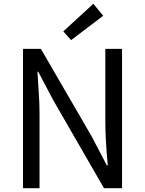

<svg xmlns="http://www.w3.org/2000/svg" viewBox="-20 -990 763 1010"><path d="M101 -733H195L463 -271L542 -120H547Q534 -256 534 -352V-733H622V0H527L260 -463L181 -613H177Q181 -539 184 -501Q188 -449 188 -385V0H101ZM313 -825 471 -970 523 -907 354 -779Z"/></svg>

Font: Merged Yaku Han JP
Style: Regular
Weight: 400
Designer: Ryoko NISHIZUKA 西塚涼子 (kana, bopomofo & ideographs); Paul D. Hunt (Latin, Greek & Cyrillic); Sandoll Communications 산돌커뮤니
Foundry: Adobe
Version: Version 2.004